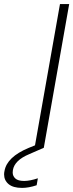

<svg xmlns="http://www.w3.org/2000/svg" viewBox="-87 -722 358 938"><path d="M56 31Q-16 61 -24 109Q-25 116 -25 121Q-25 138 -12 150Q1 162 31 162Q59 162 98 149L92 183Q53 196 21 196Q-23 196 -45 177.5Q-67 159 -67 130Q-67 122 -65 113Q-53 45 52 1L84 -12L206 -702H251L127 0Z"/></svg>

Font: Fz Poppins ExtLt
Style: Italic
Weight: 200
Italic angle: -10°
Designer: Ninad Kale (Devanagari), Jonny Pinhorn (Latin)
Foundry: Indian Type Foundry
Version: Vit hóa bi Vntype.Com & FontZin.Com